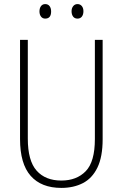

<svg xmlns="http://www.w3.org/2000/svg" viewBox="-20 -909 600 939"><path d="M482 -228Q482 -142 456.5 -89.5Q431 -37 385.5 -13.5Q340 10 280 10Q182 10 130 -49Q78 -108 78 -229V-714H116V-231Q116 -123 159 -74.5Q202 -26 280 -26Q355 -26 399.5 -72Q444 -118 444 -229V-714H482ZM173 -853Q173 -869 180.5 -879Q188 -889 201 -889Q215 -889 222.5 -879Q230 -869 230 -853Q230 -818 201 -818Q188 -818 180.5 -828Q173 -838 173 -853ZM330 -854Q330 -869 338 -879Q346 -889 359 -889Q372 -889 380 -879.5Q388 -870 388 -854Q388 -838 380.5 -828Q373 -818 359 -818Q345 -818 337.5 -828Q330 -838 330 -854Z"/></svg>

Font: Noto Sans Arabic Cond ExtLt
Style: Regular
Weight: 200
Width: 3
Designer: Monotype Design Team, Nadine Chahine, Nizar Qandah and Khaled Hosny
Foundry: Monotype Imaging Inc.
Version: Version 2.012; ttfautohint (v1.8.4.7-5d5b)